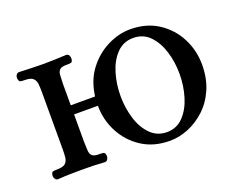

<svg xmlns="http://www.w3.org/2000/svg" viewBox="-83 -613 966 773"><g transform="rotate(-20 400.0 -226.5)"><path d="M529 12Q459 12 408.5 -21Q358 -54 330.5 -107Q303 -160 303 -220H201V-103Q202 -81 202.5 -65.5Q203 -50 212 -42Q221 -34 245 -35Q254 -35 260.5 -33.5Q267 -32 268 -17Q268 -10 264 -3.5Q260 3 252 3Q224 1 202.5 0.5Q181 0 155 0Q128 0 104 0.5Q80 1 51 3Q44 3 39.5 -3.5Q35 -10 35 -17Q37 -32 43 -33.5Q49 -35 59 -35Q87 -35 97 -44.5Q107 -54 108.5 -70Q110 -86 110 -103V-350Q110 -368 108.5 -383.5Q107 -399 97 -408.5Q87 -418 59 -418Q49 -418 43 -419.5Q37 -421 35 -436Q35 -444 39.5 -450Q44 -456 51 -456Q80 -455 104 -454Q128 -453 155 -453Q181 -453 202.5 -454Q224 -455 252 -456Q260 -456 264 -450Q268 -444 268 -436Q267 -421 260.5 -419.5Q254 -418 245 -418Q221 -419 212 -411Q203 -403 202.5 -387.5Q202 -372 201 -350V-259H305Q314 -326 349 -371.5Q384 -417 432.5 -441Q481 -465 529 -465Q599 -465 649.5 -432Q700 -399 727 -346Q754 -293 754 -233Q754 -174 734 -128Q714 -82 680.5 -51Q647 -20 607.5 -4Q568 12 529 12ZM529 -25Q571 -25 599.5 -55Q628 -85 642 -131.5Q656 -178 656 -229Q656 -279 642 -324.5Q628 -370 600 -399Q572 -428 529 -428Q487 -428 458.5 -398.5Q430 -369 416 -322.5Q402 -276 402 -225Q402 -175 416 -129Q430 -83 458.5 -54Q487 -25 529 -25Z"/></g></svg>

Font: Alice
Style: Regular
Weight: 400
Designer: Ksenia Yerulevich
Foundry: Cyreal (http://www.cyreal.org/)
Version: Version 2.003; ttfautohint (v1.8.3)